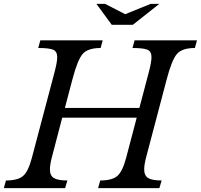

<svg xmlns="http://www.w3.org/2000/svg" viewBox="-48 -980 1046 1000"><path d="M715 -168Q703 -124 703 -98Q703 -65 724 -52.5Q745 -40 794 -40L782 0H463L474 -40Q535 -40 562.5 -63Q590 -86 609 -158L664 -367H276L224 -168Q212 -124 212 -98Q212 -65 233 -52.5Q254 -40 303 -40L291 0H-28L-17 -40Q44 -40 71.5 -63Q99 -86 118 -158L235 -600Q250 -656 250 -682Q250 -712 229 -721Q208 -730 151 -730L162 -770H487L476 -730Q410 -730 383 -699.5Q356 -669 329 -566L290 -418H678L726 -600Q741 -656 741 -682Q741 -712 720 -721Q699 -730 642 -730L653 -770H978L967 -730Q901 -730 874 -699.5Q847 -669 820 -566ZM644 -851H534L454 -960H499L604 -906L737 -960H782Z"/></svg>

Font: Libre Baskerville
Style: Italic
Weight: 400
Italic angle: -15°
Designer: Pablo Impallari, Rodrigo Fuenzalida
Foundry: Pablo Impallari, Rodrigo Fuenzalida
Version: Version 1.051;Glyphs 3.2.3 (3260)